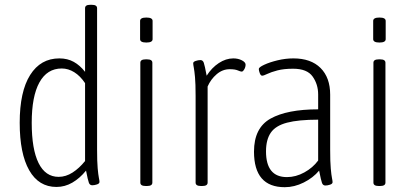

<svg xmlns="http://www.w3.org/2000/svg" viewBox="-20 -772 1714 799"><path d="M215 6Q141 6 101.5 -63.5Q62 -133 62 -261Q62 -391 105.5 -460Q149 -529 227 -529Q261 -529 287 -514.5Q313 -500 334 -473V-738Q334 -752 355 -752H362Q384 -752 384 -738V-150Q384 -99 386.5 -71.5Q389 -44 391.5 -32Q394 -20 394 -15Q394 -8 383.5 -4.5Q373 -1 364 -1Q354 -1 350 -11Q346 -21 338 -62Q312 -30 281 -12Q250 6 215 6ZM224 -36Q254 -36 282 -54Q310 -72 334 -102V-426Q314 -456 289 -471.5Q264 -487 237 -487Q176 -487 144 -429Q112 -371 112 -261Q112 -151 140.5 -93.5Q169 -36 224 -36Z M586 2Q564 2 564 -12V-511Q564 -525 586 -525H592Q614 -525 614 -511V-12Q614 2 592 2ZM589 -595Q563 -595 563 -609V-685Q563 -699 589 -699Q615 -699 615 -685V-609Q615 -595 589 -595Z M816 2Q794 2 794 -12V-373Q794 -424 791.5 -451Q789 -478 786.5 -490.5Q784 -503 784 -509Q784 -515 794.5 -518.5Q805 -522 814 -522Q824 -522 828 -511Q832 -500 840 -457Q861 -490 890.5 -509.5Q920 -529 951 -529Q971 -529 986.5 -521Q1002 -513 1002 -503Q1002 -493 996.5 -483.5Q991 -474 986 -474Q981 -474 969.5 -479Q958 -484 936 -484Q906 -484 881.5 -463Q857 -442 844 -412V-12Q844 2 822 2Z M1165 7Q1037 7 1037 -141Q1037 -240 1106 -278.5Q1175 -317 1304 -317V-379Q1304 -421 1281 -453.5Q1258 -486 1200 -486Q1161 -486 1134.5 -479Q1108 -472 1092.5 -464.5Q1077 -457 1071 -457Q1065 -457 1061 -467.5Q1057 -478 1057 -485Q1057 -492 1079.5 -502.5Q1102 -513 1135 -521Q1168 -529 1201 -529Q1274 -529 1314 -489Q1354 -449 1354 -378V-149Q1354 -98 1356.5 -70.5Q1359 -43 1361.5 -31Q1364 -19 1364 -14Q1364 -7 1353.5 -3.5Q1343 0 1334 0Q1324 0 1320 -10.5Q1316 -21 1308 -62Q1283 -32 1244 -12.5Q1205 7 1165 7ZM1174 -35Q1211 -35 1246.5 -54.5Q1282 -74 1304 -104V-274Q1222 -274 1174.5 -261.5Q1127 -249 1107 -220Q1087 -191 1087 -142Q1087 -35 1174 -35Z M1556 2Q1534 2 1534 -12V-511Q1534 -525 1556 -525H1562Q1584 -525 1584 -511V-12Q1584 2 1562 2ZM1559 -595Q1533 -595 1533 -609V-685Q1533 -699 1559 -699Q1585 -699 1585 -685V-609Q1585 -595 1559 -595Z"/></svg>

Font: Asap Condensed ExtraLight
Style: Regular
Weight: 200
Width: 3
Designer: Pablo Cosgaya
Foundry: Omnibus-Type
Version: Version 3.001; ttfautohint (v1.8.4.7-5d5b)